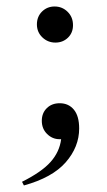

<svg xmlns="http://www.w3.org/2000/svg" viewBox="-20 -416 331 592"><path d="M150.9 -284.7Q127.4 -284.7 110.6 -300.8Q93.8 -316.9 93.8 -340.8Q93.8 -364.7 109.6 -380.4Q125.5 -396 148.4 -396Q171.9 -396 188.5 -379.6Q205.1 -363.3 205.1 -338.4Q205.1 -314.9 189.5 -299.8Q173.8 -284.7 150.9 -284.7ZM53.7 155.8 47.9 144.5Q108.4 114.3 136 83.3Q163.6 52.2 168.5 13.2H163.6Q141.6 13.2 125.2 -2.9Q108.9 -19 108.9 -43.5Q108.9 -67.4 124.3 -82.5Q139.6 -97.7 164.1 -97.7Q191.4 -97.7 207.8 -77.9Q224.1 -58.1 224.1 -20Q224.1 37.1 182.6 84.5Q141.1 131.8 53.7 155.8Z"/></svg>

Font: Elstob Light
Style: Regular
Weight: 300
Designer: Peter S. Baker
Version: Version 1.015